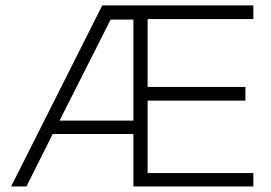

<svg xmlns="http://www.w3.org/2000/svg" viewBox="-20 -670 974 690"><path d="M890.5 -650.5V-601.5H510.5V-357.5H862V-308.5H510.5V-48H890.5V0H459.5V-188.5H169.5L75 0H20L347.5 -650.5ZM194 -236.5H459.5V-599.5H377.5Z"/></svg>

Font: Overused Grotesk Light
Style: Regular
Weight: 300
Version: Version 0.004